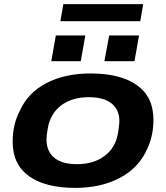

<svg xmlns="http://www.w3.org/2000/svg" viewBox="-20 -893 800 925"><path d="M271 -791 285.2 -873H669.9L655.8 -791ZM227.1 -598.1 249 -722.2H391.1L369.1 -598.1ZM482.9 -598.1 505.9 -722.2H649.9L627.9 -598.1ZM342.8 12.2Q198.7 12.2 119.9 -44.2Q41 -100.6 41 -210Q41 -293.5 75.2 -358.9Q115.2 -447.3 204.6 -493.2Q293.9 -539.1 416 -539.1Q560.1 -539.1 639.6 -482.7Q719.2 -426.3 719.2 -316.9Q719.2 -240.2 690.9 -179.2Q650.9 -85.9 559.1 -36.9Q467.3 12.2 342.8 12.2ZM351.1 -102.1Q431.6 -102.1 484.6 -142.3Q537.6 -182.6 548.8 -253.9Q555.2 -295.9 555.2 -308.1Q555.2 -364.7 517.3 -394.8Q479.5 -424.8 408.2 -424.8Q326.7 -424.8 274.4 -385Q222.2 -345.2 210 -273.9Q204.1 -241.7 204.1 -221.2Q204.1 -163.6 241.7 -132.8Q279.3 -102.1 351.1 -102.1Z"/></svg>

Font: Archivo Expanded
Style: Bold Italic
Weight: 700
Width: 7
Italic angle: -10°
Designer: Hector Gatti
Foundry: Omnibus-Type
Version: Version 2.001